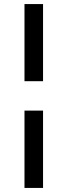

<svg xmlns="http://www.w3.org/2000/svg" viewBox="-20 -815 331 941"><path d="M100 -417C100 -417 191 -417 191 -417C191 -417 191 -795 191 -795C191 -795 100 -795 100 -795C100 -795 100 -417 100 -417ZM191 -273C191 -273 100 -273 100 -273C100 -273 100 106 100 106C100 106 191 106 191 106C191 106 191 -273 191 -273Z"/></svg>

Font: Girnar Poppins
Style: Regular
Weight: 500
Designer: Ninad Kale (Devanagari), Jonny Pinhorn (Latin)
Foundry: Indian Type Foundry
Version: ""